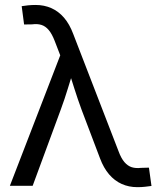

<svg xmlns="http://www.w3.org/2000/svg" viewBox="-20 -753 646 778"><path d="M20 0 224.1 -528.8 201.7 -586.9Q190.4 -616.2 177.2 -631.6Q164.1 -647 147.7 -652.1Q131.3 -657.2 109.9 -654.3L77.6 -653.8L67.9 -728Q78.6 -730 93.5 -731.4Q108.4 -732.9 124.5 -732.9Q159.2 -732.9 188.2 -720Q217.3 -707 239.5 -681.2Q261.7 -655.3 276.4 -616.2L460 -141.1Q470.7 -111.8 484.1 -96.2Q497.6 -80.6 513.9 -75.4Q530.3 -70.3 551.3 -72.8L583.5 -73.7L593.8 0.5Q583 2 568.4 3.7Q553.7 5.4 536.6 5.4Q502 5.4 473.1 -7.6Q444.3 -20.5 422.1 -46.4Q399.9 -72.3 385.3 -111.3L310.5 -308.6Q294.4 -352.5 281.2 -394.5Q268.1 -436.5 254.4 -479H281.2Q268.1 -437.5 255.1 -394.8Q242.2 -352.1 226.1 -308.6L112.3 0Z"/></svg>

Font: Inter 24pt
Style: Regular
Weight: 400
Designer: Rasmus Andersson
Foundry: rsms
Version: Version 4.001;git-66647c0bb